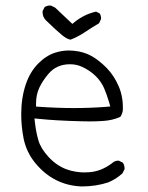

<svg xmlns="http://www.w3.org/2000/svg" viewBox="-20 -689 540 702"><path d="M349.1 -618.7Q349.6 -620.1 349.6 -623.3Q349.6 -626.5 348.4 -631.1Q347.2 -635.7 344.2 -640.1L331.1 -646.5Q288.1 -636.7 253.4 -608.9L244.6 -601.6L181.6 -661.1L166.5 -668.5Q165 -668.9 161.6 -668.9Q158.2 -668.9 153.1 -667.5Q147.9 -666 143.1 -663.1L135.7 -648.4Q135.7 -646 135.7 -643.6Q135.7 -627.4 147.9 -614.7Q186.5 -577.1 207.5 -560.1Q224.1 -546.4 237.8 -543.9Q265.6 -554.7 291 -571.8Q316.4 -588.9 342.3 -604ZM111.8 -299.3V-311.5Q111.8 -341.8 123.5 -367.7Q135.3 -393.1 156.7 -418.5Q186.5 -454.1 235.8 -454.1Q259.3 -454.1 279.8 -444.8Q309.6 -431.2 331.5 -409.2Q350.6 -389.6 360.6 -366.5Q370.6 -343.3 378.9 -314.9L383.3 -299.8L367.2 -298.3Q309.6 -293.9 248.8 -293.9Q188 -293.9 111.8 -299.3ZM429.2 -287.1Q429.2 -291.5 429.2 -297.1Q429.2 -302.7 428.7 -311.8Q428.2 -320.8 426.3 -331.1Q422.9 -352.5 414.6 -372.1Q397.9 -411.6 370.6 -439.9Q342.3 -468.8 314.2 -484.4Q286.1 -500 250 -503.4Q241.2 -504.4 232.4 -504.4Q206.1 -504.4 180.7 -496.1Q147.9 -485.4 118.7 -455.6Q89.8 -425.8 74.7 -381.8Q57.6 -332 57.6 -270.5Q57.6 -226.6 66.4 -182.1Q76.7 -131.8 109.9 -91.8Q176.8 -11.2 278.3 -7.3Q330.6 -7.3 375.5 -22Q404.8 -34.2 427.7 -55.2L435.1 -69.8Q435.5 -71.3 435.5 -72.3Q435.5 -84.5 429.2 -94.2L415.5 -101.1Q414.1 -101.6 413.1 -101.6Q400.4 -101.6 392.1 -94.2Q349.6 -61 302.2 -59.1Q296.4 -58.6 285.4 -58.6Q274.4 -58.6 256.8 -61.3Q239.3 -64 222.2 -70.3Q185.5 -84.5 157.2 -115.5Q128.9 -146.5 120.4 -176Q111.8 -205.6 107.9 -239.7L106 -255.9L122.6 -254.4Q183.1 -248 276.9 -245.6Q289.6 -245.1 309.1 -245.1Q328.6 -245.1 355 -246.6Q390.6 -248.5 419.9 -261.7Q427.7 -272.9 429.2 -287.1Z"/></svg>

Font: NaikaiFont
Style: ExtraLight
Weight: 200
Version: Version 1.89